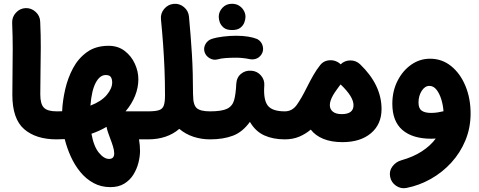

<svg xmlns="http://www.w3.org/2000/svg" viewBox="-20 -686 2536 1017"><path d="M45.4 -184.1Q45.4 -249 46.4 -307.9Q47.4 -366.7 47.4 -428.7Q47.4 -490.7 44.4 -565.4Q43.5 -596.2 64.5 -618.9Q85.4 -641.6 115.7 -643.1Q146 -644 168.9 -623Q191.9 -602.1 192.9 -571.3Q196.3 -498 196 -435.3Q195.8 -372.6 194.6 -312.5Q193.4 -252.4 193.4 -186Q193.4 -135.7 212.2 -116Q231 -96.2 279.8 -96.2H280.3Q311 -96.2 332.5 -74.5Q354 -52.7 354 -22Q354 8.3 332.5 30.3Q311 52.2 280.3 52.2H279.8Q170.4 52.2 107.9 -2Q45.4 -56.2 45.4 -184.1Z M206.1 -22Q206.1 -52.7 228 -74.5Q250 -96.2 280.3 -96.2Q294.9 -96.2 309.1 -96.7Q311.5 -151.9 325.2 -212.2Q338.9 -272.5 366.9 -325Q395 -377.4 441.2 -410.4Q487.3 -443.4 555.2 -443.4Q605 -443.4 640.4 -416.3Q675.8 -389.2 694.3 -348.4Q712.9 -307.6 712.9 -266.6Q712.9 -221.7 695.3 -178Q677.7 -134.3 645 -96.2H763.7Q794.4 -96.2 815.9 -74.5Q837.4 -52.7 837.4 -22Q837.4 8.3 815.9 30.3Q794.4 52.2 763.7 52.2H716.3Q721.7 83.5 721.7 113.3Q721.7 143.1 713.1 176.5Q704.6 210 686.3 239.3Q668 268.6 637.9 286.9Q607.9 305.2 564.9 305.2Q515.1 305.2 475.3 283.4Q435.5 261.7 405.5 225.1Q375.5 188.5 355 143.1Q334.5 97.7 322.8 50.8Q301.8 52.2 280.3 52.2Q250 52.2 228 30.3Q206.1 8.3 206.1 -22ZM540 -288.6Q508.8 -288.6 487.1 -247.8Q465.3 -207 459 -126.5Q517.6 -149.4 545.9 -183.6Q574.2 -217.8 574.2 -249Q574.2 -267.1 567.1 -277.8Q560.1 -288.6 540 -288.6ZM563.5 46.9Q557.1 30.3 551.8 14.2Q546.4 -2 544.4 -14.2Q507.3 7.8 464.4 22.5Q476.6 89.8 503.7 122.8Q530.8 155.8 557.6 155.8Q585 155.8 585 126.5Q585 110.8 578.4 89.4Q571.8 67.9 563.5 46.9Z M689.5 -22Q689.5 -52.7 711.4 -74.5Q733.4 -96.2 763.7 -96.2Q802.2 -96.2 821.5 -102.3Q840.8 -108.4 847.4 -126.5Q854 -144.5 854 -180.2Q854 -254.9 851.3 -320.6Q848.6 -386.2 844 -450.4Q839.4 -514.6 832.5 -584.5Q829.6 -614.7 849.6 -638.7Q869.6 -662.6 899.9 -665.5Q930.2 -668.5 954.1 -648.7Q978 -628.9 981 -598.1Q990.7 -494.1 996.6 -397.7Q1002.4 -301.3 1002.4 -189Q1002.9 -184.6 1002.9 -180.2Q1002.9 -129.9 1022.5 -113Q1042 -96.2 1092.3 -96.2H1092.8Q1123.5 -96.2 1145 -74.5Q1166.5 -52.7 1166.5 -22Q1166.5 8.3 1145 30.3Q1123.5 52.2 1092.8 52.2H1092.3Q1046.4 52.2 1004.4 38.3Q962.4 24.4 929.7 -3.4Q865.2 52.2 763.7 52.2Q733.4 52.2 711.4 30.3Q689.5 8.3 689.5 -22Z M1018.1 -22Q1018.1 -52.7 1040.3 -74.5Q1062.5 -96.2 1092.8 -96.2Q1154.3 -96.2 1182.6 -109.9Q1210.9 -123.5 1220 -155.3Q1229 -187 1231.4 -241.2Q1233.4 -275.9 1256.6 -294.9Q1279.8 -314 1311 -311.5Q1341.8 -309.6 1362.1 -286.4Q1382.3 -263.2 1379.9 -232.9Q1374.5 -158.7 1397.9 -127.4Q1421.4 -96.2 1488.3 -96.2H1488.8Q1519.5 -96.2 1541 -74.5Q1562.5 -52.7 1562.5 -22Q1562.5 8.3 1541 30.3Q1519.5 52.2 1488.8 52.2H1488.3Q1426.3 52.2 1379.6 31Q1333 9.8 1303.7 -40.5Q1265.1 13.2 1213.9 32.7Q1162.6 52.2 1092.8 52.2Q1062.5 52.2 1040.3 30.3Q1018.1 8.3 1018.1 -22ZM1138.7 -597.2Q1138.7 -624 1158.4 -645Q1178.2 -666 1208 -666Q1230 -666 1245.1 -656.7Q1260.3 -647.5 1269 -633.8Q1280.3 -616.7 1280.3 -597.2Q1280.3 -583.5 1274.2 -566.9Q1268.1 -550.3 1252.7 -538.6Q1237.3 -526.9 1209.5 -526.9Q1180.7 -526.9 1165.8 -538.8Q1150.9 -550.8 1144.5 -566.9Q1138.7 -582.5 1138.7 -597.2ZM1063.5 -410.6Q1057.1 -432.1 1068.4 -452.4Q1079.6 -472.7 1102.1 -480Q1127.9 -488.3 1162.8 -492.4Q1197.8 -496.6 1231.4 -496.6Q1266.6 -496.6 1294.9 -491.9Q1323.2 -487.3 1342.8 -479Q1365.7 -466.3 1371.8 -441.4Q1377.9 -416.5 1363.8 -396Q1352.1 -379.9 1335.4 -374.5Q1318.8 -369.1 1301.3 -373Q1287.6 -376 1268.3 -378.2Q1249 -380.4 1231.4 -380.4Q1199.7 -380.4 1174.3 -378.4Q1148.9 -376.5 1133.3 -371.6Q1111.3 -365.7 1090.8 -377.4Q1070.3 -389.2 1063.5 -410.6Z M1414.6 -22Q1414.6 -52.7 1436.5 -74.5Q1458.5 -96.2 1488.8 -96.2Q1527.3 -96.2 1551.8 -130.1Q1576.2 -164.1 1606.4 -225.1Q1623 -258.3 1640.1 -288.1Q1657.2 -317.9 1675.3 -340.3L1676.8 -342.3Q1691.4 -360.4 1714.1 -365.2Q1736.8 -370.1 1757.8 -362.3Q1770 -357.9 1779.8 -349.6Q1782.2 -347.7 1784.2 -345.2Q1805.7 -365.7 1835.4 -366Q1865.2 -366.2 1887.2 -345.7Q2001 -236.3 2001 -108.4Q2001 -27.8 1945.1 19.5Q1889.2 66.9 1793.9 66.9Q1735.4 66.9 1692.9 49.6Q1650.4 32.2 1626 0.5Q1599.1 23.4 1565.2 37.8Q1531.2 52.2 1488.8 52.2Q1458.5 52.2 1436.5 30.3Q1414.6 8.3 1414.6 -22ZM1727.1 -129.4Q1727.1 -107.4 1743.2 -94.5Q1759.3 -81.5 1790 -81.5Q1852.5 -81.5 1852.5 -128.9Q1852.5 -173.8 1784.7 -238.3L1784.2 -238.8Q1780.8 -234.4 1777.3 -230Q1770 -220.7 1764.2 -211.9Q1752.9 -196.8 1744.1 -181.6Q1727.1 -151.4 1727.1 -129.4Z M2257.8 -375Q2321.3 -375 2369.6 -335.9Q2418 -296.9 2445.3 -231Q2472.7 -165 2472.7 -85Q2472.7 -8.8 2445.3 57.4Q2418 123.5 2370.4 175.5Q2322.8 227.5 2261.5 262Q2200.2 296.4 2132.8 309.6Q2103 315.4 2077.4 297.6Q2051.8 279.8 2046.4 250Q2040.5 219.7 2058.6 195.6Q2076.7 171.4 2105.5 163.1Q2168.5 145.5 2214.4 115.7Q2260.3 85.9 2288.1 47.9Q2275.9 48.8 2264.6 48.8Q2165.5 48.8 2111.8 2.7Q2058.1 -43.5 2058.1 -136.2Q2058.1 -202.6 2085.2 -256.8Q2112.3 -311 2157.7 -343Q2203.1 -375 2257.8 -375ZM2196.8 -142.6Q2196.8 -111.8 2213.6 -99.9Q2230.5 -87.9 2263.2 -87.9Q2281.7 -87.9 2298.3 -90.6Q2314.9 -93.3 2329.1 -96.7Q2327.1 -128.4 2317.6 -159.4Q2308.1 -190.4 2292.2 -210.7Q2276.4 -231 2254.4 -231Q2230.5 -231 2213.6 -204.6Q2196.8 -178.2 2196.8 -142.6Z"/></svg>

Font: Mikhak ExtraBold
Style: Regular
Weight: 800
Designer: Amin Abedi
Version: Version 3.3